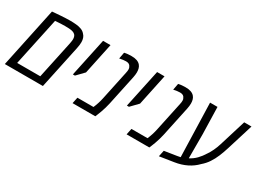

<svg xmlns="http://www.w3.org/2000/svg" viewBox="-44 -1181 2323 1749"><g transform="rotate(30 1117.5 -307.0)"><path d="M4.4 0 137.2 -628.9Q153.3 -630.4 176.3 -632.3Q199.2 -634.3 225.3 -636Q251.5 -637.7 276.6 -638.9Q301.8 -640.1 321.8 -640.1Q355.5 -640.1 386.7 -637.2Q418 -634.3 442.9 -624.5Q467.8 -614.7 483.9 -594.2Q496.6 -581.5 502.9 -562.5Q509.3 -543.5 509.3 -521Q509.3 -506.3 507.3 -490Q505.4 -473.6 501 -453.1L404.8 0ZM96.7 -64.9H339.8L422.9 -455.6Q424.8 -465.8 426.5 -475.3Q428.2 -484.9 429 -492.7Q429.7 -500.5 429.7 -506.8Q429.7 -519 426.5 -530Q423.3 -541 417 -548.8Q406.7 -561 388.9 -566.4Q371.1 -571.8 349.4 -573Q327.6 -574.2 306.6 -574.2Q286.1 -574.2 261.2 -573Q236.3 -571.8 204.1 -569.3Z M588.4 -228 673.8 -630.4H752L683.1 -303.7L609.9 -228Z M716.8 0 730.5 -64.9H899.4Q911.1 -91.8 920.2 -120.1Q929.2 -148.4 935.1 -176.3L1000 -482.4Q1002.9 -493.7 1003.9 -503.7Q1004.9 -513.7 1004.9 -521Q1004.9 -529.3 1002.9 -535.9Q1001 -542.5 997.1 -547.4Q992.7 -559.6 980.7 -566.7Q968.8 -573.7 948.7 -573.7Q935.1 -573.7 918.5 -571.5Q901.9 -569.3 880.9 -564.9L893.6 -632.3Q911.1 -636.7 930.7 -638.4Q950.2 -640.1 968.8 -640.1Q1002.9 -640.1 1026.4 -631.6Q1049.8 -623 1063.5 -606.4Q1074.7 -592.8 1079.6 -575Q1084.5 -557.1 1084.5 -536.1Q1084.5 -523.4 1082.8 -509.5Q1081.1 -495.6 1078.1 -481L1011.7 -168Q1006.8 -143.6 998.5 -116Q990.2 -88.4 981.4 -63.5Q972.7 -38.6 965.8 -23.4L956.1 0Z M1156.7 -228 1242.2 -630.4H1320.3L1251.5 -303.7L1178.2 -228Z M1285.2 0 1298.8 -64.9H1467.8Q1479.5 -91.8 1488.5 -120.1Q1497.6 -148.4 1503.4 -176.3L1568.4 -482.4Q1571.3 -493.7 1572.3 -503.7Q1573.2 -513.7 1573.2 -521Q1573.2 -529.3 1571.3 -535.9Q1569.3 -542.5 1565.4 -547.4Q1561 -559.6 1549.1 -566.7Q1537.1 -573.7 1517.1 -573.7Q1503.4 -573.7 1486.8 -571.5Q1470.2 -569.3 1449.2 -564.9L1461.9 -632.3Q1479.5 -636.7 1499 -638.4Q1518.6 -640.1 1537.1 -640.1Q1571.3 -640.1 1594.7 -631.6Q1618.2 -623 1631.8 -606.4Q1643.1 -592.8 1647.9 -575Q1652.8 -557.1 1652.8 -536.1Q1652.8 -523.4 1651.1 -509.5Q1649.4 -495.6 1646.5 -481L1580.1 -168Q1575.2 -143.6 1566.9 -116Q1558.6 -88.4 1549.8 -63.5Q1541 -38.6 1534.2 -23.4L1524.4 0Z M1639.6 25.9 1653.3 -39.6 1781.7 -59.6Q1796.9 -62 1811.8 -65.2Q1826.7 -68.4 1842.3 -72.3L1816.9 -30.8L1799.3 -630.4H1877.4L1884.8 -346.7V-94.2Q1923.8 -113.8 1954.3 -145Q1984.9 -176.3 2009.8 -217.3Q2027.8 -243.2 2043.9 -277.3Q2060.1 -311.5 2072.3 -351.1L2158.2 -630.4H2234.9L2149.4 -354Q2133.8 -303.2 2115 -258.1Q2096.2 -212.9 2070.8 -174.6Q2045.4 -136.2 2009.3 -105.5Q1968.8 -63 1913.3 -35.4Q1857.9 -7.8 1788.1 2.9Z"/></g></svg>

Font: Open Sans SemiCondensed
Style: Italic
Weight: 400
Width: 4
Italic angle: -12°
Designer: Monotype Design Team
Foundry: Monotype Imaging Inc.
Version: Version 3.000